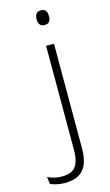

<svg xmlns="http://www.w3.org/2000/svg" viewBox="-196 -705 533 928"><g transform="rotate(-15 70.5 -241.0)"><path d="M91 -22.5V-486.5H130.5V-22.5ZM111 -585.5Q95.5 -585.5 87.8 -594.5Q80 -603.5 80 -620.5V-624.5Q80 -641 87.8 -650Q95.5 -659 111 -659Q126.5 -659 134 -650Q141.5 -641 141.5 -624.5V-620.5Q141.5 -603 134 -594.2Q126.5 -585.5 111 -585.5ZM7.5 177.5Q-13 177.5 -32 173.2Q-51 169 -64 163L-68.5 127Q-52 135.5 -34.2 139.5Q-16.5 143.5 2.5 143.5Q52 143.5 71.5 116.2Q91 89 91 36V-150.5H130.5V38Q130.5 82.5 118.5 113.8Q106.5 145 79.5 161.2Q52.5 177.5 7.5 177.5Z"/></g></svg>

Font: Anek Gujarati Medium ExtraLight
Style: Regular
Weight: 250
Version: Version 1.003